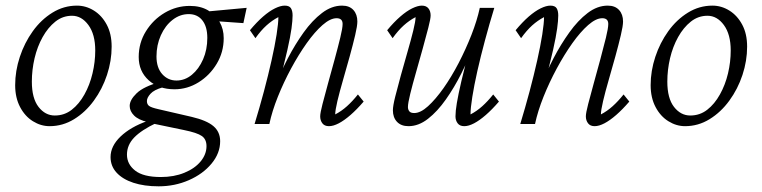

<svg xmlns="http://www.w3.org/2000/svg" viewBox="-20 -443 2724 686"><path d="M157.2 7.8Q126 7.8 97.7 -9.8Q69.3 -27.3 51.8 -60.5Q34.2 -93.8 34.2 -138.7Q34.2 -189.5 50.8 -239.7Q67.4 -290 97.2 -331.5Q127 -373 167.5 -397.9Q208 -422.9 254.9 -422.9Q287.1 -422.9 315.4 -405.3Q343.8 -387.7 361.3 -355Q378.9 -322.3 378.9 -276.4Q378.9 -225.6 362.3 -175.3Q345.7 -125 315.4 -83.5Q285.2 -42 244.6 -17.1Q204.1 7.8 157.2 7.8ZM175.8 -30.3Q210 -30.3 236.3 -50.8Q262.7 -71.3 281.7 -105.5Q300.8 -139.6 310.5 -180.7Q320.3 -221.7 320.3 -262.7Q320.3 -320.3 295.9 -353.5Q271.5 -386.7 237.3 -386.7Q204.1 -386.7 177.7 -365.7Q151.4 -344.7 132.3 -310.5Q113.3 -276.4 103.5 -234.9Q93.8 -193.4 93.8 -151.4Q93.8 -91.8 117.7 -61Q141.6 -30.3 175.8 -30.3Z M546.9 222.7Q495.1 222.7 456.5 210Q418 197.3 396.5 173.8Q375 150.4 375 118.2Q375 79.1 410.6 44.9Q446.3 10.7 506.8 -10.7L539.1 -3.9Q485.4 21.5 459.5 48.3Q433.6 75.2 433.6 109.4Q433.6 143.6 462.9 166.5Q492.2 189.5 554.7 189.5Q601.6 189.5 638.7 174.3Q675.8 159.2 696.8 133.8Q717.8 108.4 717.8 79.1Q717.8 54.7 701.2 43Q684.6 31.2 636.7 21.5L519.5 -2.9L507.8 -6.8Q474.6 -14.6 459 -30.3Q443.4 -45.9 443.4 -64.5Q443.4 -85.9 468.3 -109.9Q493.2 -133.8 552.7 -150.4L561.5 -130.9Q530.3 -122.1 517.6 -107.9Q504.9 -93.8 504.9 -82Q504.9 -70.3 512.7 -64.5Q520.5 -58.6 546.9 -52.7L665 -25.4Q718.8 -12.7 742.7 7.8Q766.6 28.3 766.6 61.5Q766.6 104.5 735.8 141.6Q705.1 178.7 654.8 200.7Q604.5 222.7 546.9 222.7ZM603.5 -124Q546.9 -124 511.2 -156.2Q475.6 -188.5 475.6 -239.3Q475.6 -290 501.5 -331.5Q527.3 -373 568.8 -397.5Q610.4 -421.9 658.2 -421.9Q696.3 -421.9 723.1 -406.2Q750 -390.6 764.6 -364.7Q779.3 -338.9 779.3 -306.6Q779.3 -256.8 754.4 -215.3Q729.5 -173.8 689.5 -148.9Q649.4 -124 603.5 -124ZM610.4 -155.3Q640.6 -155.3 665.5 -175.8Q690.4 -196.3 705.6 -231Q720.7 -265.6 720.7 -307.6Q720.7 -347.7 703.1 -370.1Q685.5 -392.6 654.3 -392.6Q623 -392.6 596.7 -372.1Q570.3 -351.6 554.7 -316.9Q539.1 -282.2 539.1 -241.2Q539.1 -201.2 559.6 -178.2Q580.1 -155.3 610.4 -155.3ZM849.6 -360.4 753.9 -367.2 713.9 -401.4 861.3 -415Z M1155.3 7.8Q1139.6 7.8 1131.8 -2.4Q1124 -12.7 1124 -27.3Q1124 -39.1 1132.3 -71.3Q1140.6 -103.5 1152.3 -146Q1164.1 -188.5 1175.8 -231.4Q1187.5 -274.4 1195.8 -308.6Q1204.1 -342.8 1204.1 -357.4Q1204.1 -377.9 1182.6 -377.9Q1160.2 -377.9 1132.3 -353.5Q1104.5 -329.1 1075.7 -288.6Q1046.9 -248 1020 -198.2Q993.2 -148.4 972.7 -97.2Q952.1 -45.9 942.4 0H889.6Q907.2 -57.6 922.9 -116.2Q938.5 -174.8 950.2 -227.1Q961.9 -279.3 968.3 -319.8Q974.6 -360.4 974.6 -381.8Q952.1 -370.1 932.1 -352.1Q912.1 -334 892.6 -306.6L873 -335Q897.5 -364.3 919.9 -383.8Q942.4 -403.3 962.4 -413.1Q982.4 -422.9 997.1 -422.9Q1013.7 -422.9 1019.5 -413.6Q1025.4 -404.3 1025.4 -387.7Q1025.4 -370.1 1021.5 -341.3Q1017.6 -312.5 1006.8 -264.6Q996.1 -216.8 975.6 -140.6H965.8Q983.4 -186.5 1008.8 -235.4Q1034.2 -284.2 1064.9 -327.1Q1095.7 -370.1 1130.4 -396.5Q1165 -422.9 1202.1 -422.9Q1228.5 -422.9 1242.7 -407.2Q1256.8 -391.6 1256.8 -366.2Q1256.8 -350.6 1249 -317.4Q1241.2 -284.2 1229.5 -241.7Q1217.8 -199.2 1205.6 -157.2Q1193.4 -115.2 1185.5 -82Q1177.7 -48.8 1177.7 -34.2Q1200.2 -45.9 1219.7 -63.5Q1239.3 -81.1 1258.8 -105.5L1279.3 -80.1Q1254.9 -51.8 1232.4 -32.2Q1210 -12.7 1190.4 -2.4Q1170.9 7.8 1155.3 7.8Z M1487.3 -422.9Q1502.9 -422.9 1510.7 -413.1Q1518.6 -403.3 1518.6 -387.7Q1518.6 -376 1510.3 -343.8Q1502 -311.5 1490.2 -269Q1478.5 -226.6 1466.3 -184.1Q1454.1 -141.6 1445.8 -107.9Q1437.5 -74.2 1437.5 -60.5Q1437.5 -51.8 1442.4 -45.4Q1447.3 -39.1 1460 -39.1Q1482.4 -39.1 1509.3 -63.5Q1536.1 -87.9 1564.5 -127.9Q1592.8 -168 1618.7 -217.8Q1644.5 -267.6 1664.6 -318.8Q1684.6 -370.1 1694.3 -415H1746.1Q1728.5 -357.4 1712.9 -299.3Q1697.3 -241.2 1685.5 -189Q1673.8 -136.7 1667.5 -96.7Q1661.1 -56.6 1661.1 -34.2Q1683.6 -45.9 1703.1 -63.5Q1722.7 -81.1 1742.2 -105.5L1762.7 -80.1Q1738.3 -51.8 1715.8 -32.2Q1693.4 -12.7 1673.8 -2.4Q1654.3 7.8 1638.7 7.8Q1623 7.8 1615.2 -2.4Q1607.4 -12.7 1607.4 -27.3Q1607.4 -45.9 1612.3 -75.2Q1617.2 -104.5 1628.4 -152.8Q1639.6 -201.2 1660.2 -276.4H1670.9Q1653.3 -230.5 1628.4 -180.7Q1603.5 -130.9 1573.2 -87.9Q1543 -44.9 1509.3 -18.6Q1475.6 7.8 1439.5 7.8Q1413.1 7.8 1398.4 -7.8Q1383.8 -23.4 1383.8 -48.8Q1383.8 -64.5 1392.1 -97.7Q1400.4 -130.9 1412.1 -173.3Q1423.8 -215.8 1436 -257.8Q1448.2 -299.8 1456.5 -333.5Q1464.8 -367.2 1464.8 -381.8Q1442.4 -370.1 1422.4 -352.1Q1402.3 -334 1382.8 -306.6L1363.3 -335Q1387.7 -364.3 1410.2 -383.8Q1432.6 -403.3 1452.6 -413.1Q1472.7 -422.9 1487.3 -422.9Z M2104.5 7.8Q2088.9 7.8 2081.1 -2.4Q2073.2 -12.7 2073.2 -27.3Q2073.2 -39.1 2081.5 -71.3Q2089.8 -103.5 2101.6 -146Q2113.3 -188.5 2125 -231.4Q2136.7 -274.4 2145 -308.6Q2153.3 -342.8 2153.3 -357.4Q2153.3 -377.9 2131.8 -377.9Q2109.4 -377.9 2081.5 -353.5Q2053.7 -329.1 2024.9 -288.6Q1996.1 -248 1969.2 -198.2Q1942.4 -148.4 1921.9 -97.2Q1901.4 -45.9 1891.6 0H1838.9Q1856.4 -57.6 1872.1 -116.2Q1887.7 -174.8 1899.4 -227.1Q1911.1 -279.3 1917.5 -319.8Q1923.8 -360.4 1923.8 -381.8Q1901.4 -370.1 1881.3 -352.1Q1861.3 -334 1841.8 -306.6L1822.3 -335Q1846.7 -364.3 1869.1 -383.8Q1891.6 -403.3 1911.6 -413.1Q1931.6 -422.9 1946.3 -422.9Q1962.9 -422.9 1968.8 -413.6Q1974.6 -404.3 1974.6 -387.7Q1974.6 -370.1 1970.7 -341.3Q1966.8 -312.5 1956.1 -264.6Q1945.3 -216.8 1924.8 -140.6H1915Q1932.6 -186.5 1958 -235.4Q1983.4 -284.2 2014.2 -327.1Q2044.9 -370.1 2079.6 -396.5Q2114.3 -422.9 2151.4 -422.9Q2177.7 -422.9 2191.9 -407.2Q2206.1 -391.6 2206.1 -366.2Q2206.1 -350.6 2198.2 -317.4Q2190.4 -284.2 2178.7 -241.7Q2167 -199.2 2154.8 -157.2Q2142.6 -115.2 2134.8 -82Q2127 -48.8 2127 -34.2Q2149.4 -45.9 2168.9 -63.5Q2188.5 -81.1 2208 -105.5L2228.5 -80.1Q2204.1 -51.8 2181.6 -32.2Q2159.2 -12.7 2139.6 -2.4Q2120.1 7.8 2104.5 7.8Z M2427.7 7.8Q2396.5 7.8 2368.2 -9.8Q2339.8 -27.3 2322.3 -60.5Q2304.7 -93.8 2304.7 -138.7Q2304.7 -189.5 2321.3 -239.7Q2337.9 -290 2367.7 -331.5Q2397.5 -373 2438 -397.9Q2478.5 -422.9 2525.4 -422.9Q2557.6 -422.9 2585.9 -405.3Q2614.3 -387.7 2631.8 -355Q2649.4 -322.3 2649.4 -276.4Q2649.4 -225.6 2632.8 -175.3Q2616.2 -125 2585.9 -83.5Q2555.7 -42 2515.1 -17.1Q2474.6 7.8 2427.7 7.8ZM2446.3 -30.3Q2480.5 -30.3 2506.8 -50.8Q2533.2 -71.3 2552.2 -105.5Q2571.3 -139.6 2581.1 -180.7Q2590.8 -221.7 2590.8 -262.7Q2590.8 -320.3 2566.4 -353.5Q2542 -386.7 2507.8 -386.7Q2474.6 -386.7 2448.2 -365.7Q2421.9 -344.7 2402.8 -310.5Q2383.8 -276.4 2374 -234.9Q2364.3 -193.4 2364.3 -151.4Q2364.3 -91.8 2388.2 -61Q2412.1 -30.3 2446.3 -30.3Z"/></svg>

Font: Crimson Pro ExtraLight
Style: Italic
Weight: 250
Italic angle: -12°
Designer: Jacques Le Bailly
Foundry: Baron von Fonthausen
Version: Version 1.003